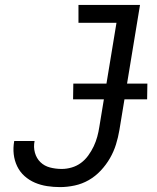

<svg xmlns="http://www.w3.org/2000/svg" viewBox="-20 -755 640 783"><path d="M225 8Q198 8 172 4Q146 0 122.5 -10Q99 -20 80 -37Q61 -54 50 -77Q39 -100 36 -126Q33 -152 38 -180H121Q116 -155 122.5 -132Q129 -109 145 -93.5Q161 -78 184 -72Q207 -66 232 -66Q252 -66 272.5 -72Q293 -78 310 -90.5Q327 -103 340 -121Q353 -139 362 -158Q371 -177 376.5 -197Q382 -217 385 -237L455 -662H300V-735H551L467 -225Q462 -195 453 -166Q444 -137 428.5 -110Q413 -83 391 -59.5Q369 -36 342 -20.5Q315 -5 284.5 1.5Q254 8 225 8ZM278 -350 279 -414H581L580 -350Z"/></svg>

Font: Iosevka Extended
Style: Italic
Weight: 400
Width: 7
Italic angle: -9°
Monospace: yes
Designer: Belleve Invis
Foundry: Belleve Invis
Version: Version 32.5.0; ttfautohint (v1.8.4)